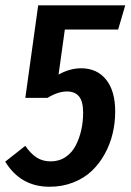

<svg xmlns="http://www.w3.org/2000/svg" viewBox="-33 -693 495 728"><path d="M441.9 -672.9 415 -581.1H212.9L189 -410.2Q231.4 -434.1 274.9 -434.1Q334.5 -434.1 369.1 -391.4Q403.8 -348.6 403.8 -270Q403.8 -227.1 394 -186.3Q384.3 -145.5 364 -108.9Q343.8 -72.3 314.7 -44.7Q285.6 -17.1 244.4 -1Q203.1 15.1 154.8 15.1Q44.9 15.1 -13.2 -80.1L63 -140.1Q83 -110.4 106 -95.7Q128.9 -81.1 159.2 -81.1Q191.4 -81.1 216.1 -97.9Q240.7 -114.7 254.6 -142.3Q268.6 -169.9 275.4 -201.2Q282.2 -232.4 282.2 -265.1Q282.2 -308.6 266.6 -327.4Q251 -346.2 221.2 -346.2Q186.5 -346.2 147 -321.8H63L111.8 -672.9Z"/></svg>

Font: Fira Sans Compressed Medium
Style: Italic
Weight: 500
Width: 3
Italic angle: -8°
Designer: Carrois Corporate & Edenspiekermann AG
Foundry: Carrois Corporate GbR & Edenspiekermann AG
Version: Version 4.203;PS 004.203;hotconv 1.0.88;makeotf.lib2.5.64775